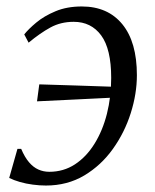

<svg xmlns="http://www.w3.org/2000/svg" viewBox="-20 -564 480 594"><path d="M233 -544Q313.5 -544 358.5 -489Q403.5 -434 403.5 -331.5Q403.5 -274 384.5 -214Q365.5 -154 329.2 -103.2Q293 -52.5 240.8 -21.2Q188.5 10 122 10Q102.5 10 81.5 7.2Q60.5 4.5 41.5 -1Q22.5 -6.5 8.5 -13.5L34 -103.5H45.5Q56.5 -77.5 69.8 -62Q83 -46.5 98.8 -39.5Q114.5 -32.5 132.5 -32.5Q176.5 -32.5 211.8 -55.5Q247 -78.5 272.2 -119Q297.5 -159.5 310.8 -212Q324 -264.5 324 -323Q324 -412.5 293 -454.5Q262 -496.5 208 -496.5Q168 -496.5 136 -479Q104 -461.5 68.5 -432L55 -457.5Q68 -474 92.2 -494.2Q116.5 -514.5 151.8 -529.2Q187 -544 233 -544ZM94.5 -250.5 101.5 -303Q160.5 -301 214.5 -299.5Q268.5 -298 333.5 -295.5L330.5 -262Q270.5 -259 212.8 -256.2Q155 -253.5 94.5 -250.5Z"/></svg>

Font: Merriweather 72pt Light
Style: Italic
Weight: 300
Italic angle: -7.8°
Version: Version 2.101